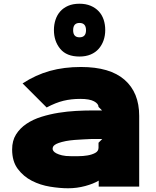

<svg xmlns="http://www.w3.org/2000/svg" viewBox="-20 -998 836 1029"><path d="M544 -837Q544 -807 535 -781.5Q526 -756 509 -736.5Q492 -717 466 -706Q440 -695 406 -695Q337 -695 303 -736Q269 -777 269 -837Q269 -866 277.5 -892Q286 -918 303 -937Q320 -956 345.5 -967Q371 -978 406 -978Q440 -978 466 -967Q492 -956 509.5 -937Q527 -918 535.5 -892.5Q544 -867 544 -837ZM726 -377V2H509V-30Q481 -13 436.5 -1Q392 11 345 11Q301 11 248.5 2.5Q196 -6 151 -29Q106 -52 75.5 -92.5Q45 -133 45 -197Q45 -244 66 -277.5Q87 -311 122 -334.5Q157 -358 202 -372Q247 -386 294 -393.5Q341 -401 387 -403.5Q433 -406 471 -406H527L508 -425Q508 -442 484 -455Q460 -468 410 -468Q362 -468 320.5 -458Q279 -448 230 -422L101 -551Q172 -597 247.5 -618Q323 -639 414 -639Q569 -639 647.5 -570.5Q726 -502 726 -377ZM441 -836Q441 -875 406 -875Q372 -875 372 -836Q372 -798 406 -798Q441 -798 441 -836ZM528 -253H506Q486 -253 469.5 -253Q453 -253 427 -251Q404 -250 379.5 -248Q355 -246 333 -242Q309 -237 295 -232Q281 -227 273.5 -221.5Q266 -216 264 -210.5Q262 -205 262 -200Q262 -195 266.5 -188.5Q271 -182 282.5 -176Q294 -170 312.5 -165.5Q331 -161 359 -161Q375 -161 400 -161Q425 -161 449 -165Q473 -169 490.5 -178.5Q508 -188 508 -206V-233Z"/></svg>

Font: TypoPRO Sinkin Sans
Style: 900 X Black
Weight: 950
Designer: Keith Bates
Foundry: K-Type
Version: Sinkin Sans (version 1.0)  by Keith Bates   •   © 2014   www